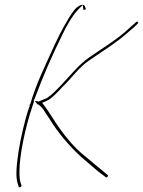

<svg xmlns="http://www.w3.org/2000/svg" viewBox="-20 -677 596 801"><path d="M58 -49C49 10 44 61 54 89L58 102V103C60 104 63 105 66 104C67 103 70 98 70 97L65 83V82C63 75 61 62 61 40C61 -31 86 -147 115 -233L122 -254V-255H120L126 -269C163 -368 197 -444 239 -530C256 -566 281 -611 307 -638L325 -656L328 -636H331C336 -636 338 -639 338 -640C338 -641 337 -642 337 -643L333 -653C331 -655 328 -657 325 -657C319 -657 316 -656 313 -654C295 -645 284 -629 266 -600C242 -561 217 -511 196 -464C165 -395 131 -327 107 -245L106 -243C104 -241 103 -240 103 -235H104L103 -231H102C83 -175 67 -104 58 -49ZM126 -255 136 -242H138C149 -235 156 -228 165 -214C171 -203 180 -192 188 -179C222 -123 269 -68 319 -22C347 1 389 40 413 56C416 58 419 61 421 62H422C425 66 430 59 431 57V56C431 55 430 55 428 52C402 31 359 -5 328 -31C289 -63 256 -103 229 -141C203 -177 188 -206 165 -236L156 -248L174 -256C194 -264 221 -293 242 -316C277 -348 308 -397 358 -429C392 -453 423 -472 456 -496L457 -497C484 -515 519 -546 542 -566L554 -578C554 -578 556 -580 556 -582C556 -584 555 -587 552 -587C552 -587 548 -586 548 -585C532 -572 517 -557 502 -544C456 -504 401 -472 353 -438C310 -409 274 -363 236 -323C220 -306 196 -281 176 -268L175 -267H174C164 -262 150 -258 140 -253H139L136 -255ZM359 -432H360ZM456 -499Z"/></svg>

Font: Stray Cat
Style: HlObl
Weight: 100
Version: Version 1.0